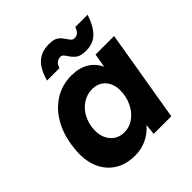

<svg xmlns="http://www.w3.org/2000/svg" viewBox="-195 -842 988 988"><g transform="rotate(-45 298.5 -348.0)"><path d="M377 -58Q347 -24 308.5 -6Q270 12 226 12Q134 12 80.5 -44.5Q27 -101 27 -197Q27 -218 30 -240Q38 -318 71.5 -380Q105 -442 160 -477Q215 -512 284 -512Q340 -512 378 -489Q416 -466 435 -424L448 -500H583L499 0H371ZM270 -112Q310 -112 341.5 -136Q373 -160 390.5 -198.5Q408 -237 408 -280Q408 -328 381 -357.5Q354 -387 310 -387Q270 -387 237.5 -364.5Q205 -342 187 -304.5Q169 -267 169 -225Q169 -175 197 -143.5Q225 -112 270 -112ZM341 -596Q333 -608 327 -614Q321 -620 312 -620Q297 -620 286 -612Q275 -604 267 -582H177Q194 -646 227.5 -677Q261 -708 316 -708Q352 -708 368.5 -696Q385 -684 399 -662Q408 -648 414.5 -642Q421 -636 432 -636Q449 -636 458.5 -646Q468 -656 475 -674H564Q545 -614 513 -581Q481 -548 428 -548Q390 -548 372.5 -561Q355 -574 341 -596Z"/></g></svg>

Font: Oak Sans
Style: Bold Italic
Weight: 700
Italic angle: -9.5°
Foundry: Erik Kennedy, Walven
Version: Version 1.000